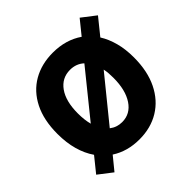

<svg xmlns="http://www.w3.org/2000/svg" viewBox="-211 -977 1208 1208"><g transform="rotate(-45 393.0 -372.5)"><path d="M136 49 44 -22 123 -120Q89 -169 71 -233Q53 -297 53 -376Q53 -498 96 -583.5Q139 -669 216 -713.5Q293 -758 394 -758Q509 -758 593 -700L669 -794L761 -723L673 -614Q702 -568 718 -508.5Q734 -449 734 -376Q734 -254 691 -166.5Q648 -79 571.5 -32.5Q495 14 394 14Q287 14 207 -38ZM235 -376Q235 -318 247 -273L487 -570Q449 -605 394 -605Q321 -605 278 -544.5Q235 -484 235 -376ZM394 -140Q467 -140 509.5 -204Q552 -268 552 -376Q552 -398 550.5 -418Q549 -438 545 -456L311 -168Q347 -140 394 -140Z"/></g></svg>

Font: Source Han Sans CN Heavy
Style: Regular
Weight: 900
Designer: Ryoko NISHIZUKA 西塚涼子 (kana, bopomofo & ideographs); Paul D. Hunt (Latin, Greek & Cyrillic); Sandoll Communications 산돌커뮤니
Foundry: Adobe
Version: Version 2.000;hotconv 1.0.107;makeotfexe 2.5.65593